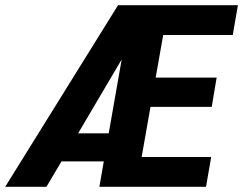

<svg xmlns="http://www.w3.org/2000/svg" viewBox="-49 -720 937 740"><path d="M580 -585 551 -421H786L767 -308H531L497 -115H765L745 0H334L351 -98H188L130 0H-29L406 -700H868L848 -585ZM370 -206 420 -491 252 -206Z"/></svg>

Font: Sarabun
Style: Bold Italic
Weight: 700
Italic angle: -10°
Designer: Suppakit Chalermlarp | Katatrad Co.,Ltd.
Foundry: Cadson Demak Co.,Ltd.
Version: Version 1.000; ttfautohint (v1.6)